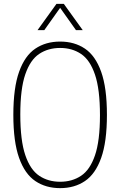

<svg xmlns="http://www.w3.org/2000/svg" viewBox="-20 -964 622 993"><path d="M291 9Q217 9 162.8 -27.5Q108.5 -64 78.8 -147.2Q49 -230.5 49 -370Q49 -509.5 78.8 -592.8Q108.5 -676 162.8 -712.5Q217 -749 291 -749Q365 -749 419.2 -712.5Q473.5 -676 503.2 -592.8Q533 -509.5 533 -370Q533 -230.5 503.2 -147.2Q473.5 -64 419.2 -27.5Q365 9 291 9ZM291 -24Q353 -24 399.2 -54.8Q445.5 -85.5 471.2 -160.5Q497 -235.5 497 -368Q497 -502.5 471.2 -578.2Q445.5 -654 399.2 -685Q353 -716 291 -716Q229 -716 182.8 -685.2Q136.5 -654.5 110.8 -579.5Q85 -504.5 85 -372Q85 -237.5 110.8 -161.8Q136.5 -86 182.8 -55Q229 -24 291 -24ZM174 -808 272 -944H310L408 -808H373L291 -923.5L209 -808Z"/></svg>

Font: Encode Sans Condensed Thin
Style: Regular
Weight: 100
Width: 3
Designer: Multiple Designers
Foundry: Impallari Type
Version: Version 3.000; ttfautohint (v1.8.3) -l 8 -r 50 -G 200 -x 14 